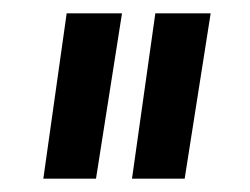

<svg xmlns="http://www.w3.org/2000/svg" viewBox="-20 -740 375 288"><path d="M45 -472 80 -720H163Q153 -657 143.5 -596Q134 -535 124 -472ZM178 -472 213 -720H296Q286 -657 276.5 -596Q267 -535 257 -472Z"/></svg>

Font: Josefin Slab
Style: Bold Italic
Weight: 700
Italic angle: -12°
Designer: Santiago Orozco
Foundry: Typemade
Version: Version 2.000